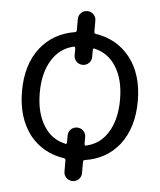

<svg xmlns="http://www.w3.org/2000/svg" viewBox="-52 -688 673 810"><g transform="rotate(5 284.5 -283.0)"><path d="M322.3 -558.6Q322.3 -550.8 329.1 -549.8Q419.9 -536.1 474.6 -466.8Q530.3 -395.5 530.3 -282.7Q530.3 -169.9 474.6 -97.7Q419.9 -29.3 329.1 -15.6Q322.3 -14.6 322.3 -7.8V40Q322.3 55.7 311.5 66.4Q300.8 77.1 285.2 77.1Q269.5 77.1 258.8 66.4Q248 55.7 248 40V-7.8Q248 -14.6 241.2 -15.6Q150.4 -29.3 95.7 -97.7Q40 -169.9 40 -282.7Q40 -395.5 95.7 -466.8Q150.4 -535.2 241.2 -549.8Q248 -550.8 248 -558.6V-605.5Q248 -621.1 258.8 -631.8Q269.5 -642.6 285.2 -642.6Q300.8 -642.6 311.5 -631.8Q322.3 -621.1 322.3 -605.5ZM241.2 -77.1Q241.2 -76.2 242.2 -76.2Q244.1 -76.2 246.1 -78.1Q248 -80.1 248 -82V-112.3Q248 -127.9 258.8 -138.7Q269.5 -149.4 285.2 -149.4Q300.8 -149.4 311.5 -138.7Q322.3 -127.9 322.3 -112.3V-82Q322.3 -80.1 324.2 -78.1Q326.2 -76.2 328.1 -76.2Q329.1 -76.2 329.1 -77.1Q387.7 -89.8 419.9 -141.6Q455.1 -196.3 455.1 -282.2Q455.1 -368.2 419.9 -422.9Q386.7 -474.6 329.1 -487.3Q329.1 -488.3 328.1 -488.3Q326.2 -488.3 324.2 -486.3Q322.3 -484.4 322.3 -482.4V-452.1Q322.3 -436.5 311.5 -425.8Q300.8 -415 285.2 -415Q269.5 -415 258.8 -425.8Q248 -436.5 248 -452.1V-482.4Q248 -484.4 246.1 -486.3Q244.1 -488.3 242.2 -488.3Q241.2 -488.3 241.2 -488.3Q182.6 -474.6 150.4 -422.9Q115.2 -368.2 115.2 -282.2Q115.2 -196.3 150.4 -141.6Q182.6 -89.8 241.2 -77.1Z"/></g></svg>

Font: Gen Jyuu Gothic Normal
Style: Regular
Weight: 300
Designer: [Source Han Sans]
Ryoko NISHIZUKA  (kana & ideographs); Paul D. Hunt (Latin, Greek & Cyrillic); Wenlong ZHANG  (bopomofo
Version: Version 1.002.20150607